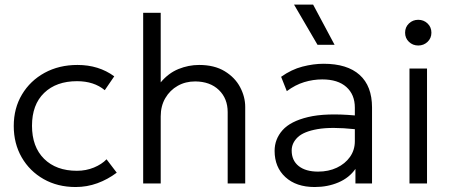

<svg xmlns="http://www.w3.org/2000/svg" viewBox="-20 -774 1904 810"><path d="M299 15Q223 15 164 -18.5Q105 -52 71.5 -110.2Q38 -168.5 38 -242.5Q38 -317.5 72.8 -375.5Q107.5 -433.5 168.2 -466.8Q229 -500 307 -500Q396.5 -500 462 -452L422 -393.5Q376.5 -431.5 305 -431.5Q217.5 -431.5 166.2 -382Q115 -332.5 115 -243.5Q115 -154.5 166 -104Q217 -53.5 304.5 -53.5Q343 -53.5 376.2 -67.2Q409.5 -81 429.5 -102L472.5 -45.5Q434.5 -17 390.8 -1Q347 15 299 15Z M584 0V-720H658V-426.5Q690.5 -465.5 733 -482.8Q775.5 -500 820 -500Q884.5 -500 928 -473.5Q971.5 -447 993 -406.2Q1014.5 -365.5 1014.5 -323V0H940.5V-301Q940.5 -358.5 903.5 -394.2Q866.5 -430 803.5 -430.5Q762.5 -430.5 729.8 -412Q697 -393.5 677.5 -360.2Q658 -327 658 -283V0Z M1307.5 15Q1229.5 15 1184 -26.8Q1138.5 -68.5 1138.5 -137.5Q1138.5 -187 1172 -224.8Q1205.5 -262.5 1279.8 -280.2Q1354 -298 1477 -287V-320Q1477 -375 1441.2 -407Q1405.5 -439 1339.5 -439Q1301 -439 1263.2 -427.5Q1225.5 -416 1190 -389.5L1166 -450Q1209.5 -481 1256 -493Q1302.5 -505 1345 -505Q1445 -505 1497.2 -458Q1549.5 -411 1549.5 -320.5V0H1479.5V-61.5Q1453.5 -24 1408 -4.5Q1362.5 15 1307.5 15ZM1210.5 -139Q1210.5 -97 1240 -73.5Q1269.5 -50 1322 -50Q1366 -50 1401 -66.5Q1436 -83 1456.5 -112Q1477 -141 1477 -178.5V-229Q1378 -239.5 1319.5 -229.2Q1261 -219 1235.8 -194.8Q1210.5 -170.5 1210.5 -139ZM1319.5 -585 1220.5 -754.5H1301L1391.5 -585Z M1707.5 0V-485H1781.5V0ZM1744.5 -582Q1721.5 -582 1705.2 -597.5Q1689 -613 1689 -636Q1689 -659.5 1705.2 -675Q1721.5 -690.5 1744.5 -690.5Q1767.5 -690.5 1783.8 -675Q1800 -659.5 1800 -636Q1800 -613 1783.8 -597.5Q1767.5 -582 1744.5 -582Z"/></svg>

Font: Geologica ExtraLight
Style: Regular
Weight: 200
Designer: Sindre Bremnes, Frode Helland
Foundry: Monokrom Skriftforlag AS
Version: Version 1.010; ttfautohint (v1.8.4.7-5d5b);gftools[0.9.28]